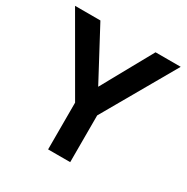

<svg xmlns="http://www.w3.org/2000/svg" viewBox="-160 -834 944 971"><g transform="rotate(30 312.5 -348.5)"><path d="M249 -273 4 -697H152L310 -401L474 -697H621L378 -273V0H249Z"/></g></svg>

Font: Hanken Grotesk
Style: Bold
Weight: 700
Designer: Alfredo Marco Pradil
Foundry: Hanken Design Co.
Version: Version 3.014